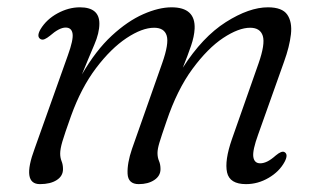

<svg xmlns="http://www.w3.org/2000/svg" viewBox="-20 -482 858 512"><path d="M332 -85 412.5 -313.5Q431 -366 424.5 -387Q418 -408 391 -408Q359 -408 317.5 -380.5Q276 -353 236.2 -300.5Q196.5 -248 169.5 -173Q152 -124 146.2 -104.2Q140.5 -84.5 140.5 -72.5Q140.5 -61.5 144.2 -52.2Q148 -43 148 -31Q148 -12.5 131.2 -1.8Q114.5 9 86.5 9Q37 9 72.5 -86L161 -334.5Q176 -376 173.5 -392.2Q171 -408.5 155 -408.5Q138 -408.5 113 -386.5Q105.5 -380.5 99.5 -377.8Q93.5 -375 88.5 -377.5Q76.5 -384 88 -404Q104 -430.5 133.5 -446.5Q163 -462.5 193 -462.5Q245 -462.5 245 -419Q245 -394 231.5 -362.8Q218 -331.5 198.5 -283.5Q235.5 -347.5 278 -386.8Q320.5 -426 362 -444.2Q403.5 -462.5 437.5 -462.5Q501.5 -462.5 499 -405.5Q498 -385 489.5 -360Q481 -335 467.5 -301.5Q520 -383.5 582.2 -423Q644.5 -462.5 694.5 -462.5Q732.5 -462.5 746 -443Q759.5 -423.5 755.8 -390.5Q752 -357.5 737.5 -317.5L668.5 -123.5Q653 -81 655.5 -63.8Q658 -46.5 674 -46.5Q682.5 -46.5 692.5 -51.2Q702.5 -56 715.5 -67.5Q731 -80.5 738.5 -76.5Q749.5 -70.5 739 -50.5Q725 -24.5 696.5 -7.8Q668 9 636 9Q592.5 9 585.5 -22.2Q578.5 -53.5 598.5 -111L669.5 -313Q687.5 -364.5 680.8 -386.2Q674 -408 647 -408Q616.5 -408 575.2 -380.8Q534 -353.5 493.2 -298.2Q452.5 -243 424 -158.5Q410 -118 405 -101.2Q400 -84.5 400 -74Q400 -62 404 -52.8Q408 -43.5 408 -31Q408 -13 391.5 -2Q375 9 350 9Q321.5 9 320.2 -19Q319 -47 332 -85Z"/></svg>

Font: Fraunces 9pt Soft Light
Style: Italic
Weight: 300
Italic angle: -16°
Version: Version 1.000;[0bf87f6ff]